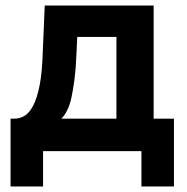

<svg xmlns="http://www.w3.org/2000/svg" viewBox="-20 -544 673 691"><path d="M18 127V-117H32Q52 -117 69 -127.5Q86 -138 100 -165Q114 -192 123 -239Q132 -286 134 -359L141 -524H533V-117H606V127H489V0H135V127ZM399 -117V-411H258L255 -346Q253 -296 248 -258Q243 -220 237 -192.5Q231 -165 221.5 -146.5Q212 -128 201 -117Z"/></svg>

Font: Rising Sun
Style: Bold
Weight: 700
Designer: Matt McInerney, Pablo Impallari, Rodrigo Fuenzalida (Raleway font), Stephen Hutchings (Greek), Cristiano Sobral (main ch
Foundry: The Rising Sun Project Authors
Version: Version 4.327; ttfautohint (v1.8.4.7-5d5b-dirty)